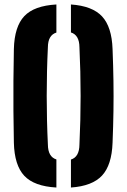

<svg xmlns="http://www.w3.org/2000/svg" viewBox="-20 -829 568 858"><path d="M232 9Q132.5 3.5 88.5 -43.5Q44.5 -90.5 42 -191Q40.5 -266 40 -333.2Q39.5 -400.5 40 -467.8Q40.5 -535 42 -610Q44.5 -710 88.5 -756.8Q132.5 -803.5 232 -809V-683.5Q194.5 -672 194 -618Q183.5 -400.5 194 -183Q194.5 -128 232 -116.5ZM297 9V-116Q334.5 -127.5 335 -183Q345.5 -400.5 335 -618Q334.5 -672.5 297 -684V-809Q392.5 -802.5 436 -755.8Q479.5 -709 483 -610Q486 -534.5 487 -467Q488 -399.5 487 -332.5Q486 -265.5 483 -191Q479.5 -91.5 436 -44.5Q392.5 2.5 297 9Z"/></svg>

Font: Big Shoulders Stencil Text Black
Style: Regular
Weight: 900
Designer: Patric King
Foundry: XO Type Co
Version: Version 1.000